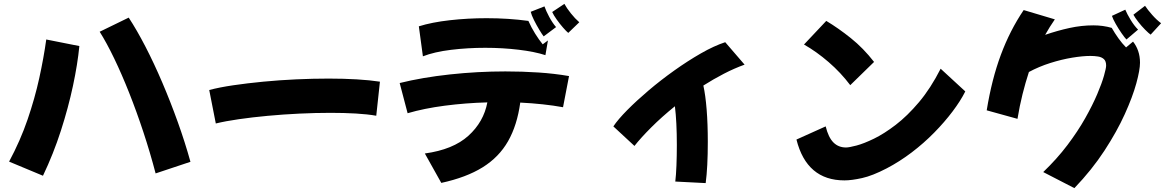

<svg xmlns="http://www.w3.org/2000/svg" viewBox="-20 -889 6040 992"><path d="M784 7Q756 -100 721 -206Q686 -312 647.5 -409Q609 -506 570 -587Q531 -668 495 -725L645 -798Q687 -734 731.5 -648Q776 -562 818.5 -462.5Q861 -363 898.5 -258.5Q936 -154 964 -53ZM202 19 27 -54Q85 -162 122.5 -271.5Q160 -381 183 -486Q206 -591 219 -685L390 -651Q381 -558 357 -445.5Q333 -333 294.5 -213.5Q256 -94 202 19Z M1095 -251 1061 -424Q1114 -438 1185.5 -448.5Q1257 -459 1340 -467Q1423 -475 1509.5 -479Q1596 -483 1678 -483Q1755 -483 1823 -479Q1891 -475 1943 -467L1924 -291Q1879 -299 1818.5 -302.5Q1758 -306 1688 -306Q1610 -306 1526.5 -302Q1443 -298 1362.5 -290.5Q1282 -283 1213 -273Q1144 -263 1095 -251Z M2916 -719Q2906 -727 2889 -746.5Q2872 -766 2856 -788.5Q2840 -811 2833 -827L2896 -869Q2908 -847 2929.5 -820Q2951 -793 2973 -774ZM2789 -701Q2781 -711 2766.5 -735Q2752 -759 2739 -785Q2726 -811 2722 -828L2793 -856Q2801 -833 2817.5 -802Q2834 -771 2853 -749ZM2144 -753Q2211 -774 2304 -784.5Q2397 -795 2494 -795Q2607 -795 2710 -781Q2725 -747 2745 -715Q2765 -683 2784 -660L2811 -680L2798 -604Q2743 -622 2660 -632Q2577 -642 2487 -642Q2396 -642 2310 -631.5Q2224 -621 2165 -598ZM2175 -96Q2321 -116 2400 -187.5Q2479 -259 2498 -360Q2386 -357 2278.5 -343Q2171 -329 2086 -304L2045 -460Q2162 -489 2305 -504.5Q2448 -520 2591 -520Q2678 -520 2761.5 -514.5Q2845 -509 2920 -496L2889 -335Q2840 -344 2784 -350Q2728 -356 2668 -359Q2652 -242 2605 -159.5Q2558 -77 2473.5 -24.5Q2389 28 2260 56Z M3258 -135 3149 -236Q3173 -272 3221 -320.5Q3269 -369 3331.5 -422Q3394 -475 3463.5 -524.5Q3533 -574 3601 -613Q3669 -652 3727 -671L3827 -555Q3774 -536 3720 -508Q3666 -480 3614 -447Q3625 -398 3631 -323Q3637 -248 3637 -156Q3637 -25 3626 57L3469 49Q3473 16 3475 -34.5Q3477 -85 3477 -140Q3477 -259 3467 -340Q3399 -285 3345 -231Q3291 -177 3258 -135Z M4373 -449Q4324 -514 4261.5 -568Q4199 -622 4134 -659L4249 -781Q4311 -744 4376 -692Q4441 -640 4496 -569ZM4561 -19Q4488 19 4434 31Q4380 43 4343 43Q4148 43 4095 -168L4246 -236Q4260 -179 4286 -153Q4312 -127 4351 -127Q4367 -127 4405 -137Q4443 -147 4495.5 -172.5Q4548 -198 4608 -244Q4668 -290 4728 -361Q4788 -432 4840 -534L4967 -417V-416Q4943 -368 4901.5 -313Q4860 -258 4806.5 -203.5Q4753 -149 4690.5 -101.5Q4628 -54 4561 -19Z M5925 -710Q5915 -717 5896.5 -735.5Q5878 -754 5861 -776Q5844 -798 5836 -813L5896 -859Q5910 -838 5933 -812Q5956 -786 5979 -769ZM5800 -685Q5791 -694 5775 -717Q5759 -740 5744.5 -765.5Q5730 -791 5725 -807L5794 -839Q5803 -817 5821.5 -786.5Q5840 -756 5860 -736ZM5078 -319Q5104 -479 5151 -605.5Q5198 -732 5269 -837L5430 -789Q5403 -750 5380 -709Q5444 -731 5506 -744.5Q5568 -758 5629 -758Q5679 -758 5724 -745Q5740 -717 5759 -690.5Q5778 -664 5798 -644L5834 -674Q5851 -653 5860.5 -625.5Q5870 -598 5870 -565Q5870 -528 5851 -458.5Q5832 -389 5791.5 -299.5Q5751 -210 5686.5 -111Q5622 -12 5531 83L5370 0Q5441 -68 5495 -139.5Q5549 -211 5587 -278.5Q5625 -346 5649 -402.5Q5673 -459 5684 -498Q5695 -537 5695 -550Q5695 -573 5683.5 -583.5Q5672 -594 5653.5 -597Q5635 -600 5614 -600Q5574 -600 5519.5 -591Q5465 -582 5406.5 -563.5Q5348 -545 5296 -517Q5278 -462 5263 -402Q5248 -342 5237 -275Z"/></svg>

Font: Mochiy Pop One
Style: Regular
Weight: 400
Designer: FONTDASU
Foundry: FONTDASU / Google Inc. / Adobe
Version: Version 2.000